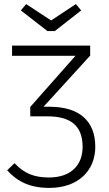

<svg xmlns="http://www.w3.org/2000/svg" viewBox="-20 -908 534 939"><path d="M248 -756 377 -857 351 -888 230 -808 108 -888 82 -857 212 -756ZM221 -386H193L421 -636V-685H39V-635H349L128 -385V-339H212C321 -339 384 -297 384 -190C384 -102 329 -40 219 -40C147 -40 98 -60 51 -110L15 -75C66 -19 128 11 221 11C362 11 446 -73 446 -190C446 -315 370 -386 221 -386Z"/></svg>

Font: FiraGO Light
Style: Regular
Weight: 300
Designer: bBox Type
Foundry: bBox Type GmbH
Version: Version 1.001;PS 001.001;hotconv 1.0.88;makeotf.lib2.5.64775